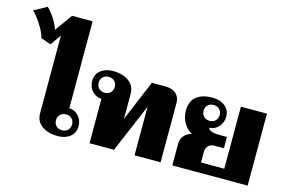

<svg xmlns="http://www.w3.org/2000/svg" viewBox="-205 -1157 2147 1425"><g transform="rotate(15 868.5 -444.0)"><path d="M152 -120V-717L94 -634L17 -661Q12 -687 -9 -725.5Q-30 -764 -55 -797.5Q-80 -831 -96 -843L2 -898Q31 -872 60.5 -825.5Q90 -779 98 -746L194 -880H352V-212Q396 -210 424.5 -178Q453 -146 453 -101Q453 -49 415.5 -19.5Q378 10 321 10Q247 10 199.5 -24Q152 -58 152 -120ZM403 -101Q403 -127 386 -144.5Q369 -162 342 -162Q313 -162 296 -144.5Q279 -127 279 -101Q279 -75 296 -57.5Q313 -40 342 -40Q369 -40 386 -57.5Q403 -75 403 -101Z M564 -341Q520 -343 491.5 -375Q463 -407 463 -452Q463 -504 500.5 -533.5Q538 -563 595 -563Q669 -563 716.5 -529Q764 -495 764 -433V-241L895 -553H1001Q1053 -553 1081.5 -526Q1110 -499 1110 -459V0H910V-373L752 0H564ZM637 -452Q637 -478 620 -495.5Q603 -513 574 -513Q547 -513 530 -495.5Q513 -478 513 -452Q513 -426 530 -408.5Q547 -391 574 -391Q603 -391 620 -408.5Q637 -426 637 -452Z M1200 -172Q1200 -202 1221.5 -228Q1243 -254 1279 -264Q1240 -284 1216 -326.5Q1192 -369 1192 -418Q1192 -491 1235.5 -527Q1279 -563 1359 -563Q1418 -563 1455.5 -533.5Q1493 -504 1493 -452Q1493 -407 1464.5 -375Q1436 -343 1392 -341Q1395 -326 1418 -317.5Q1441 -309 1469 -309H1537V-222H1463Q1433 -222 1416.5 -203Q1400 -184 1400 -156V-76H1579V-553H1779V0H1200ZM1443 -452Q1443 -478 1426 -495.5Q1409 -513 1382 -513Q1353 -513 1336 -495.5Q1319 -478 1319 -452Q1319 -426 1336 -408.5Q1353 -391 1382 -391Q1409 -391 1426 -408.5Q1443 -426 1443 -452Z"/></g></svg>

Font: Taviraj Black
Style: Regular
Weight: 900
Designer: Katatrad Team
Foundry: CadsonDemak
Version: Version 1.001